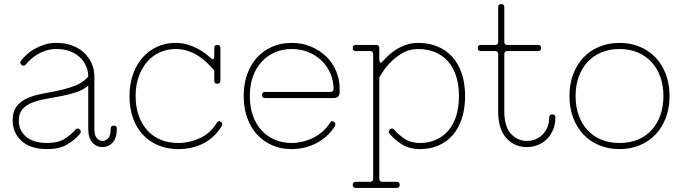

<svg xmlns="http://www.w3.org/2000/svg" viewBox="-20 -720 3349 940"><path d="M212 -20Q264 -20 296.5 -40.5Q329 -61 348 -84Q357 -96 369 -87Q381 -78 372 -66Q350 -38 311 -14Q272 10 212 10Q129 10 85.5 -30Q42 -70 42 -130Q42 -175 62.5 -200.5Q83 -226 115.5 -240Q148 -254 189.5 -261.5Q231 -269 272 -278Q313 -287 350 -301.5Q387 -316 412 -345Q412 -373 401 -397.5Q390 -422 370 -440.5Q350 -459 321 -469.5Q292 -480 256 -480Q228 -480 205 -472.5Q182 -465 163 -453.5Q144 -442 130 -429Q116 -416 107 -405Q98 -393 86 -402Q74 -411 83 -423Q94 -437 110.5 -452.5Q127 -468 149 -480.5Q171 -493 197.5 -501.5Q224 -510 256 -510Q299 -510 333.5 -497Q368 -484 392 -461.5Q416 -439 429 -409Q442 -379 442 -345V-90Q442 -56 454.5 -43Q467 -30 482 -30Q497 -30 509.5 -43Q522 -56 522 -90Q522 -105 537 -105Q552 -105 552 -90Q552 -45 532 -22.5Q512 0 482 0Q452 0 432 -22.5Q412 -45 412 -90V-301Q387 -279 352 -268Q317 -257 279.5 -249.5Q242 -242 204.5 -235.5Q167 -229 137.5 -217.5Q108 -206 90 -185.5Q72 -165 72 -130Q72 -81 108 -50.5Q144 -20 212 -20Z M853 10Q798 10 753.5 -9Q709 -28 678 -62Q647 -96 630.5 -144Q614 -192 614 -250Q614 -308 631 -356Q648 -404 678 -438Q708 -472 749 -491Q790 -510 839 -510Q869 -510 895.5 -502.5Q922 -495 944.5 -483.5Q967 -472 984 -459Q1001 -446 1013 -435Q1022 -426 1025.5 -431.5Q1029 -437 1029 -445V-485Q1029 -500 1044 -500Q1059 -500 1059 -485V-325Q1059 -310 1044 -310Q1029 -310 1029 -325V-375Q1011 -396 991 -415Q971 -434 947.5 -448.5Q924 -463 897 -471.5Q870 -480 839 -480Q798 -480 762 -463.5Q726 -447 700 -417Q674 -387 659 -344.5Q644 -302 644 -250Q644 -197 659 -154.5Q674 -112 701 -82Q728 -52 766.5 -36Q805 -20 853 -20Q907 -20 958.5 -43.5Q1010 -67 1043 -121Q1051 -132 1062 -123Q1068 -119 1068 -112.5Q1068 -106 1064 -100Q1030 -46 976 -18Q922 10 853 10Z M1408 10Q1355 10 1312 -9Q1269 -28 1238 -62Q1207 -96 1190 -144Q1173 -192 1173 -250Q1173 -308 1190 -356Q1207 -404 1238 -438Q1269 -472 1312 -491Q1355 -510 1408 -510Q1460 -510 1503.5 -491.5Q1547 -473 1578 -442.5Q1609 -412 1626 -371Q1643 -330 1643 -285V-270Q1643 -240 1613 -240H1278Q1263 -240 1263 -255Q1263 -270 1278 -270H1598Q1613 -270 1613 -285Q1613 -324 1598 -359.5Q1583 -395 1555.5 -422Q1528 -449 1490.5 -464.5Q1453 -480 1408 -480Q1363 -480 1325.5 -463.5Q1288 -447 1260.5 -417Q1233 -387 1218 -344.5Q1203 -302 1203 -250Q1203 -197 1218 -154.5Q1233 -112 1260.5 -82Q1288 -52 1325.5 -36Q1363 -20 1408 -20Q1432 -20 1458.5 -26Q1485 -32 1510.5 -44Q1536 -56 1558 -75Q1580 -94 1597 -121Q1604 -132 1616 -123Q1622 -119 1622 -112.5Q1622 -106 1618 -100Q1584 -47 1528 -18.5Q1472 10 1408 10Z M1837 -429Q1837 -421 1840.5 -415Q1844 -409 1853 -419Q1862 -429 1877.5 -444.5Q1893 -460 1915 -474.5Q1937 -489 1965 -499.5Q1993 -510 2027 -510Q2079 -510 2121.5 -492.5Q2164 -475 2194 -442Q2224 -409 2240.5 -360.5Q2257 -312 2257 -250Q2257 -188 2241 -139.5Q2225 -91 2196 -58Q2167 -25 2126.5 -7.5Q2086 10 2037 10Q1984 10 1946.5 -14Q1909 -38 1887 -66Q1878 -78 1890 -87Q1902 -96 1911 -84Q1930 -61 1961 -40.5Q1992 -20 2037 -20Q2078 -20 2113 -35Q2148 -50 2173.5 -79Q2199 -108 2213 -151Q2227 -194 2227 -250Q2227 -306 2212.5 -349Q2198 -392 2172 -421Q2146 -450 2109 -465Q2072 -480 2027 -480Q1982 -480 1946.5 -458Q1911 -436 1887 -410Q1858 -379 1837 -340V155Q1837 170 1852 170H1922Q1937 170 1937 185Q1937 200 1922 200H1722Q1707 200 1707 185Q1707 170 1722 170H1792Q1807 170 1807 155V-455Q1807 -470 1792 -470H1722Q1707 -470 1707 -485Q1707 -500 1722 -500H1822Q1837 -500 1837 -485Z M2419 -685Q2419 -700 2434 -700Q2449 -700 2449 -685V-515Q2449 -500 2464 -500H2614Q2629 -500 2629 -485Q2629 -470 2614 -470H2464Q2449 -470 2449 -455V-175Q2449 -100 2481.5 -65Q2514 -30 2559 -30Q2581 -30 2601 -38Q2621 -46 2636 -61Q2651 -76 2660 -97.5Q2669 -119 2669 -145Q2669 -160 2684 -160Q2699 -160 2699 -145Q2699 -113 2688.5 -86.5Q2678 -60 2659 -40.5Q2640 -21 2614.5 -10.5Q2589 0 2559 0Q2499 0 2459 -44Q2419 -88 2419 -175V-455Q2419 -470 2404 -470H2334Q2319 -470 2319 -485Q2319 -500 2334 -500H2404Q2419 -500 2419 -515Z M3013 10Q2959 10 2913.5 -9Q2868 -28 2836 -62Q2804 -96 2786 -144Q2768 -192 2768 -250Q2768 -308 2786 -356Q2804 -404 2836 -438Q2868 -472 2913.5 -491Q2959 -510 3013 -510Q3067 -510 3112.5 -491Q3158 -472 3190 -438Q3222 -404 3240 -356Q3258 -308 3258 -250Q3258 -192 3240 -144Q3222 -96 3190 -62Q3158 -28 3112.5 -9Q3067 10 3013 10ZM3013 -20Q3062 -20 3101.5 -36Q3141 -52 3169 -82Q3197 -112 3212.5 -154.5Q3228 -197 3228 -250Q3228 -302 3212.5 -344.5Q3197 -387 3169 -417Q3141 -447 3101.5 -463.5Q3062 -480 3013 -480Q2964 -480 2924.5 -463.5Q2885 -447 2857 -417Q2829 -387 2813.5 -344.5Q2798 -302 2798 -250Q2798 -197 2813.5 -154.5Q2829 -112 2857 -82Q2885 -52 2924.5 -36Q2964 -20 3013 -20Z"/></svg>

Font: Nixie One
Style: Regular
Weight: 400
Designer: Jovanny Lemonad
Foundry: Jovanny Lemonad
Version: Version 1.000 2011 initial release